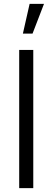

<svg xmlns="http://www.w3.org/2000/svg" viewBox="-20 -980 274 1000"><path d="M134.3 -960 99.2 -805H149.5L209.2 -960ZM80 0V-720H153.3V0Z"/></svg>

Font: Hauora
Style: Regular
Weight: 400
Designer: Wayne Shih
Foundry: WCYS
Version: Version 1.001